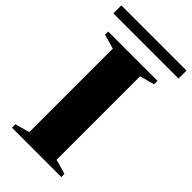

<svg xmlns="http://www.w3.org/2000/svg" viewBox="-280 -915 988 988"><g transform="rotate(45 214.0 -421.5)"><path d="M-23 -843H451V-785H-23ZM24 -25 103 -47V-655Q90 -658 24 -677V-700H383V-675L303 -653V-45Q319 -42 359 -30L383 -23V0H24Z"/></g></svg>

Font: Trirong Black
Style: Regular
Weight: 900
Designer: Katatrad Team
Foundry: CadsonDemak
Version: Version 1.001